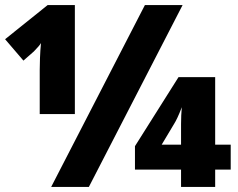

<svg xmlns="http://www.w3.org/2000/svg" viewBox="-27 -734 935 754"><path d="M174 0H322L690 -714H542ZM129 -286H267V-714H160L-7 -580L65 -496L106 -532C119 -545 131 -559 134 -565C130 -528 129 -478 129 -459ZM684 0H818V-68H879V-166H818V-431H674L503 -160V-68H684ZM608 -166 657 -248C664 -259 674 -279 687 -313C685 -292 684 -270 684 -247V-166Z"/></svg>

Font: Noto Sans UI Black
Style: Regular
Weight: 900
Designer: Monotype Design Team
Foundry: Monotype Imaging Inc.
Version: Version 1.901